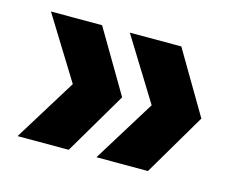

<svg xmlns="http://www.w3.org/2000/svg" viewBox="-61 -503 631 515"><g transform="rotate(15 255.0 -245.0)"><path d="M242 -72 349 -245 242 -418H385L487 -245L385 -72ZM23 -72 130 -245 23 -418H165L267 -245L165 -72Z"/></g></svg>

Font: Outfit
Style: Bold
Weight: 700
Designer: Rodrigo Fuenzalida
Foundry: fragTYPE
Version: Version 1.100;gftools[0.9.27]